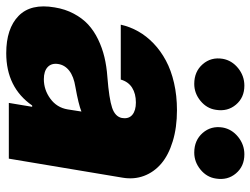

<svg xmlns="http://www.w3.org/2000/svg" viewBox="-116 -698 823 631"><g transform="rotate(90 295.5 -382.5)"><path d="M154.8 8.5Q73.9 8.5 32.3 -32Q-9.2 -72.4 4.3 -150.6Q9.9 -185.4 24.9 -213.4Q39.8 -241.5 60.5 -260.7Q81.3 -279.8 109.2 -293.3Q137.1 -306.8 167.4 -314.1Q197.8 -321.4 233 -323.9Q304.7 -329.5 334.2 -339.5Q363.6 -349.4 367.9 -372.2V-373.6Q371.1 -394.5 357.1 -406.1Q343 -417.6 316.8 -417.6Q288 -417.6 268.3 -405.2Q248.6 -392.8 241.5 -367.9H61.1Q67.8 -398.1 83.1 -425.2Q98.4 -452.4 122.9 -475.9Q147.4 -499.3 179.2 -516.3Q210.9 -533.4 252.7 -543Q294.4 -552.6 342.3 -552.6Q399.1 -552.6 444.4 -538.7Q489.7 -524.9 517.8 -500.9Q545.8 -476.9 558.1 -444.1Q570.3 -411.2 563.9 -373.6L501.4 0H318.2L331 -76.7H326.7Q267.4 8.5 154.8 8.5ZM255.7 -609.4Q215.2 -609.4 191.1 -637.1Q166.9 -664.8 173.3 -703.1Q178.6 -733 204 -753.6Q229.4 -774.1 261.4 -774.1Q300.8 -774.1 324 -746.4Q347.3 -718.8 340.9 -680.4Q336.6 -650.6 311.6 -630Q286.6 -609.4 255.7 -609.4ZM481.5 -609.4Q441.1 -609.4 416.9 -637.1Q392.8 -664.8 399.1 -703.1Q404.5 -733 429.9 -753.6Q455.3 -774.1 487.2 -774.1Q526.6 -774.1 549.9 -746.4Q573.2 -718.8 566.8 -680.4Q562.5 -650.6 537.5 -630Q512.4 -609.4 481.5 -609.4ZM240.1 -115.1Q275.2 -115.1 304.3 -136.4Q333.5 -157.7 339.5 -193.2L346.6 -238.6Q322.8 -229 265.6 -218.8Q231.5 -213.4 212.5 -198.7Q193.5 -183.9 190.3 -161.9Q187.1 -139.9 200.6 -127.5Q214.1 -115.1 240.1 -115.1Z"/></g></svg>

Font: Karasuma Gothic
Style: Italic
Weight: 900
Italic angle: -9.39999°
Designer: Rasmus Andersson / Ryoko Nishizuka
Foundry: Genbu
Version: Version 1.00